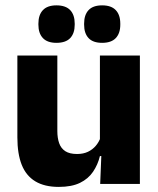

<svg xmlns="http://www.w3.org/2000/svg" viewBox="-20 -704 606 735"><path d="M199.5 -491.5V-202.5Q199.5 -175.5 206.5 -155.8Q213.5 -136 230 -125.2Q246.5 -114.5 275 -114.5Q299 -114.5 316.8 -123Q334.5 -131.5 346.8 -146Q359 -160.5 365 -178L388.5 -106.5H362.5Q354.5 -73.5 336.2 -46.5Q318 -19.5 286.2 -4Q254.5 11.5 205 11.5Q150.5 11.5 115.2 -9.8Q80 -31 63.2 -73Q46.5 -115 46.5 -178V-491.5ZM515.5 -491.5V0H363.5L368.5 -123L362.5 -137V-491.5ZM196 -540Q161.5 -540 144.2 -558.2Q127 -576.5 127 -609.5V-613.5Q127 -647 144.2 -665.2Q161.5 -683.5 196 -683.5Q231.5 -683.5 248.8 -665.2Q266 -647 266 -613.5V-609.5Q266 -576.5 248.8 -558.2Q231.5 -540 196 -540ZM371 -540Q336 -540 319 -558.2Q302 -576.5 302 -609.5V-613.5Q302 -647 319 -665.2Q336 -683.5 371 -683.5Q406 -683.5 423.2 -665.2Q440.5 -647 440.5 -613.5V-609.5Q440.5 -576.5 423.2 -558.2Q406 -540 371 -540Z"/></svg>

Font: Anek Telugu
Style: Bold
Weight: 700
Designer: Omkar Bhoir (Telugu), Yesha Goshar (Latin)
Foundry: Ek Type
Version: Version 1.003